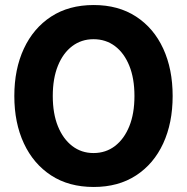

<svg xmlns="http://www.w3.org/2000/svg" viewBox="-20 -732 745 764"><path d="M353 12Q254 12 183.5 -34Q113 -80 75 -161.5Q37 -243 37 -350Q37 -457 75 -538.5Q113 -620 183.5 -666Q254 -712 353 -712Q451 -712 521.5 -666Q592 -620 629.5 -538.5Q667 -457 667 -350Q667 -243 629.5 -161.5Q592 -80 521.5 -34Q451 12 353 12ZM352 -123Q401 -123 437.5 -151Q474 -179 494.5 -229.5Q515 -280 515 -350Q515 -420 494.5 -470.5Q474 -521 437.5 -548.5Q401 -576 352 -576Q304 -576 267.5 -548.5Q231 -521 210.5 -470.5Q190 -420 190 -350Q190 -280 210.5 -229.5Q231 -179 267.5 -151Q304 -123 352 -123Z"/></svg>

Font: DM Sans 36pt Black
Style: Regular
Weight: 900
Designer: Colophon Foundry, Jonny Pinhorn
Foundry: Colophon Foundry
Version: Version 4.004;gftools[0.9.30]